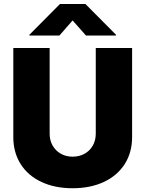

<svg xmlns="http://www.w3.org/2000/svg" viewBox="-20 -952 742 980"><path d="M654.3 -707V-252.9Q654.3 -173.8 616.5 -114.5Q578.6 -55.2 509.8 -23.2Q440.9 8.8 350.6 8.8Q260.3 8.8 191.7 -23.2Q123 -55.2 85.4 -114.5Q47.9 -173.8 47.9 -252.9V-707H233.4V-269.5Q233.4 -235.8 248.5 -209.2Q263.7 -182.6 290.3 -167.5Q316.9 -152.3 350.6 -152.3Q384.8 -152.3 411.6 -167.2Q438.5 -182.1 453.6 -209Q468.8 -235.8 468.8 -269.5V-707ZM350.6 -847.7 283.2 -770.5H129.9V-774.4L286.1 -931.6H416L572.3 -774.4V-770.5H418.9Z"/></svg>

Font: Pretendard JP Black
Style: Regular
Weight: 900
Designer: Base glyphs from Inter by Rasmus Andersson; Hangeul glyphs from Noto Sans CJK(Source Han Sans) by Jang Soo-young and Kan
Foundry: Kil Hyung-jin
Version: Version 1.309